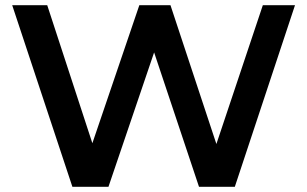

<svg xmlns="http://www.w3.org/2000/svg" viewBox="-20 -720 1184 740"><path d="M1117 -700H993L814 -165L637 -700H517L336 -168L162 -700H27L259 0H398L574 -518L747 0H885Z"/></svg>

Font: Talent
Style: Bold
Weight: 600
Designer: Mike Powis
Version: Version 1.001;hotconv 1.0.109;makeotfexe 2.5.65596